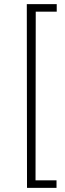

<svg xmlns="http://www.w3.org/2000/svg" viewBox="-20 -743 314 924"><path d="M109 -723 110 161H252V125H151L152 -687H253V-723Z"/></svg>

Font: United Sans Thin
Style: Regular
Weight: 100
Designer: Pablo Impallari, Rodrigo Fuenzalida (Modified by Dan O. Williams)
Version: Version 1.000;PS 001.000;hotconv 1.0.88;makeotf.lib2.5.64775